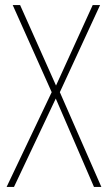

<svg xmlns="http://www.w3.org/2000/svg" viewBox="-20 -734 424 754"><path d="M378 0H349L199 -347L35 0H6L183 -372L30 -714H59L200 -398L344 -714H373L215 -372Z"/></svg>

Font: Noto Sans Myanmar Condensed Thin
Style: Regular
Weight: 100
Width: 3
Designer: Monotype Design Team
Foundry: Monotype Imaging Inc.
Version: Version 2.107; ttfautohint (v1.8.4.7-5d5b)